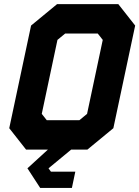

<svg xmlns="http://www.w3.org/2000/svg" viewBox="-20 -720 670 924"><path d="M205 -141.5H362L399 -172L474.5 -528L450.5 -558.5H293.5L256.5 -528L181 -172ZM157.5 -71H381L462 -138L552.5 -562.5L499.5 -629.5H276L195 -562.5L104.5 -138ZM157.5 -71 104.5 -138 195 -562.5 276 -629.5H499.5L552.5 -562.5L462 -138L381 -71ZM346.5 -71 162 90 197.5 145H301.5H197.5L162 90L346.5 -71ZM549.5 -700 630.5 -597 525.5 -103 400.5 0H322.5L213.5 90L225 106H342.5L326 184.5H173.5L112 90L210.5 0H105.5L24.5 -103L129.5 -597L254.5 -700Z"/></svg>

Font: Tourney Thin Black
Style: Italic
Weight: 900
Italic angle: -12°
Version: Version 1.015